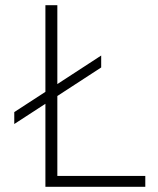

<svg xmlns="http://www.w3.org/2000/svg" viewBox="-20 -720 610 740"><path d="M155 -320 35 -242V-288L155 -366V-700H201V-396L370 -506V-460L201 -350V-42H540V0H155Z"/></svg>

Font: PT Root UI Light
Style: Regular
Weight: 300
Designer: Vitaly Kuzmin
Foundry: ParaType Ltd.
Version: Version 2.000G